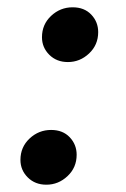

<svg xmlns="http://www.w3.org/2000/svg" viewBox="-20 -494 345 526"><path d="M107 12Q76 12 56 -8Q36 -28 36 -56Q36 -91 61 -114.5Q86 -138 120 -138Q152 -138 171 -118Q190 -98 190 -70Q190 -35 165 -11.5Q140 12 107 12ZM166 -324Q135 -324 115 -344Q95 -364 95 -392Q95 -427 120 -450.5Q145 -474 179 -474Q211 -474 230 -454Q249 -434 249 -406Q249 -371 224 -347.5Q199 -324 166 -324Z"/></svg>

Font: Source Serif 4 Semibold
Style: Italic
Weight: 600
Italic angle: -12°
Designer: Frank Grießhammer
Foundry: Adobe
Version: Version 4.005;hotconv 1.1.0;makeotfexe 2.6.0